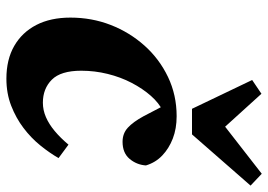

<svg xmlns="http://www.w3.org/2000/svg" viewBox="-139 -683 838 600"><g transform="rotate(90 280.0 -383.0)"><path d="M226 16Q166 16 123.5 -8.5Q81 -33 58 -77.5Q35 -122 35 -184Q35 -251 58 -310Q81 -369 122.5 -415.5Q164 -462 220.5 -489Q277 -516 343 -516Q382 -516 413 -504Q444 -492 466 -471Q488 -450 497 -420Q495 -391 476.5 -369Q458 -347 423 -347Q397 -347 379 -363.5Q361 -380 343 -413L305 -486H359V-473H327Q302 -461 279.5 -435.5Q257 -410 239 -375.5Q221 -341 211 -300.5Q201 -260 201 -218Q201 -154 229 -126Q257 -98 301 -98Q324 -98 346 -107.5Q368 -117 389.5 -135Q411 -153 432 -178L474 -147Q458 -119 434.5 -90Q411 -61 380 -37.5Q349 -14 310.5 1Q272 16 226 16ZM273 -781 409 -631H329L523 -782L560 -747L400 -564H320L230 -752Z"/></g></svg>

Font: Source Serif 4 ExtraBold
Style: Italic
Weight: 800
Italic angle: -12°
Designer: Frank Grießhammer
Foundry: Adobe Systems Incorporated
Version: Version 4.004;hotconv 1.0.116;makeotfexe 2.5.65601